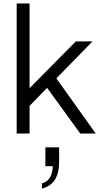

<svg xmlns="http://www.w3.org/2000/svg" viewBox="-20 -777 588 1117"><path d="M77 -757H152V-264L421 -536H518L308 -321L537 0H447L254 -266L152 -161V0H77ZM287 190H244V80H324V164Q324 296 224 320V290Q284 274 287 190Z"/></svg>

Font: Eudoxus Sans
Style: Regular
Weight: 400
Designer: Stijn de Vries
Foundry: tokotype
Version: Version 2.005